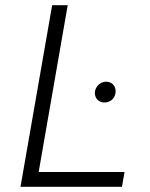

<svg xmlns="http://www.w3.org/2000/svg" viewBox="-20 -720 579 740"><path d="M379 -325C401 -323 422 -338 425 -361C429 -384 415 -403 393 -405C370 -407 350 -390 346 -368C343 -345 357 -327 379 -325ZM59 0H450L460 -57H129L241 -700H181Z"/></svg>

Font: Fixel Display Light
Style: Italic
Weight: 300
Italic angle: -10°
Designer: AlfaBravo + MacPaw
Foundry: Kyrylo Tkachov, Marchela Mozhyna, Serhii Makarenko, Maria Weinstein, Zakhar Kryvoshyya
Version: Version 1.210;Glyphs 3.2 (3217)